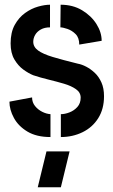

<svg xmlns="http://www.w3.org/2000/svg" viewBox="-20 -576 481 814"><path d="M140 218 177 66H275L238 218ZM238 5V-92Q255 -92 274.5 -99.5Q294 -107 308 -122.5Q322 -138 322 -162Q322 -184 302 -198Q282 -212 251.5 -221Q221 -230 186 -238.5Q151 -247 121 -257Q101 -265 79 -281Q57 -297 41 -324Q25 -351 25 -392Q25 -439 42.5 -470.5Q60 -502 86.5 -521Q113 -540 141.5 -548Q170 -556 192 -556V-460Q169 -460 153 -451Q137 -442 129 -428Q121 -414 121 -399Q121 -377 141.5 -362Q162 -347 203.5 -334.5Q245 -322 310 -306Q327 -303 346 -293Q365 -283 382 -267Q399 -251 410 -226.5Q421 -202 421 -168Q421 -114 396.5 -75Q372 -36 330 -15.5Q288 5 238 5ZM194 5Q135 5 96.5 -18Q58 -41 39 -76Q20 -111 20 -145L116 -163Q116 -142 128.5 -126.5Q141 -111 159 -102Q177 -93 194 -92ZM316 -387Q316 -416 300.5 -431.5Q285 -447 265.5 -453.5Q246 -460 236 -460L237 -556Q289 -556 328 -532.5Q367 -509 389 -474Q411 -439 411 -403Z"/></svg>

Font: Stick No Bills SemiBold
Style: Regular
Weight: 600
Designer: Kosala Senevirathne, Siva Puranthara, Lasantha Premarathna, Tharique Azeez
Foundry: mooniak
Version: Version 2.000